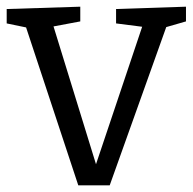

<svg xmlns="http://www.w3.org/2000/svg" viewBox="-25 -552 576 574"><path d="M322 -525 531 -532V-488L472 -471L303 2H209L53 -470L-5 -482V-525L215 -532V-488L135 -473L262 -61L400 -472L322 -482Z"/></svg>

Font: Bitter
Style: Regular
Weight: 400
Designer: Sol Matas, and Bitter project Authors
Foundry: Sol Matas
Version: Version 2.001